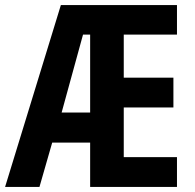

<svg xmlns="http://www.w3.org/2000/svg" viewBox="-20 -734 764 754"><path d="M675 0V-117H466V-312H661V-429H466V-598H675V-714H219L0 0H135L185 -174H334V0ZM222 -292 306 -598H334V-292Z"/></svg>

Font: Noto Sans Gurmukhi ExtraCondensed
Style: Bold
Weight: 700
Width: 2
Designer: Jelle Bosma - Monotype Design Team
Foundry: Monotype Imaging Inc.
Version: Version 2.004